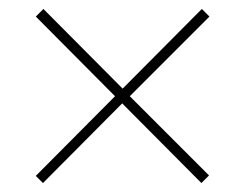

<svg xmlns="http://www.w3.org/2000/svg" viewBox="-20 -568 547 429"><path d="M431 -548 448 -531 270 -353 447 -176 430 -159 253 -337 76 -159 60 -175 237 -353 60 -531 77 -548 254 -370Z"/></svg>

Font: Noto Sans Myanmar SemiCondensed Thin
Style: Regular
Weight: 100
Width: 4
Designer: Monotype Design Team
Foundry: Monotype Imaging Inc.
Version: Version 2.107; ttfautohint (v1.8.4.7-5d5b)